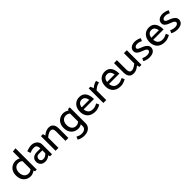

<svg xmlns="http://www.w3.org/2000/svg" viewBox="425 -2488 4501 4501"><g transform="rotate(-45 2675.5 -237.5)"><path d="M377 -82 419 0H474V-705L377 -695ZM407 -142Q376 -105 345.5 -87Q315 -69 271 -69Q225 -69 193 -92Q161 -115 144.5 -155Q128 -195 128 -247Q128 -295 145 -333Q162 -371 194 -393.5Q226 -416 271 -416Q314 -416 346.5 -399Q379 -382 410 -343L438 -411Q417 -443 385.5 -462Q354 -481 323 -489.5Q292 -498 272 -498Q199 -498 144.5 -466.5Q90 -435 60 -378.5Q30 -322 30 -246Q30 -168 59 -110Q88 -52 142.5 -19.5Q197 13 271 13Q292 13 322.5 4Q353 -5 384 -24.5Q415 -44 436 -73Z M677 -140Q677 -174 700 -200Q723 -226 767 -226H885V-128Q860 -100 827.5 -82Q795 -64 758 -64Q731 -64 713 -75.5Q695 -87 686 -104.5Q677 -122 677 -140ZM647 -379Q674 -391 709 -401.5Q744 -412 787 -412Q844 -412 864 -378.5Q884 -345 884 -295V-290H769Q690 -290 640.5 -251.5Q591 -213 591 -140Q591 -74 632.5 -31Q674 12 760 12Q799 12 838 -6Q877 -24 902 -46L914 0H981V-329Q981 -376 955.5 -414.5Q930 -453 885.5 -475.5Q841 -498 785 -498Q765 -498 733 -492.5Q701 -487 670 -477.5Q639 -468 620 -455Z M1193 0V-342Q1217 -363 1243 -380.5Q1269 -398 1295.5 -408.5Q1322 -419 1346 -419Q1393 -419 1409.5 -389.5Q1426 -360 1426 -311V0H1522V-320Q1522 -372 1506 -413Q1490 -454 1455.5 -477.5Q1421 -501 1366 -501Q1333 -501 1299.5 -490.5Q1266 -480 1236 -462Q1206 -444 1181 -421L1164 -485H1097V0Z M2052 -485H1997L1955 -412V42Q1955 96 1916 124Q1877 152 1817 152Q1773 152 1742.5 140.5Q1712 129 1677 113L1648 182Q1665 194 1688 203Q1711 212 1735.5 218Q1760 224 1782.5 227Q1805 230 1820 230Q1895 230 1946.5 205.5Q1998 181 2025 138.5Q2052 96 2052 43ZM1985 -142Q1954 -105 1923.5 -87Q1893 -69 1849 -69Q1803 -69 1771 -92Q1739 -115 1722.5 -155Q1706 -195 1706 -247Q1706 -295 1723 -333Q1740 -371 1772 -393.5Q1804 -416 1849 -416Q1892 -416 1924.5 -399Q1957 -382 1988 -343L2016 -411Q1995 -443 1963.5 -462Q1932 -481 1901 -489.5Q1870 -498 1850 -498Q1777 -498 1722.5 -466.5Q1668 -435 1638 -378.5Q1608 -322 1608 -246Q1608 -168 1637 -110Q1666 -52 1720.5 -19.5Q1775 13 1849 13Q1870 13 1900.5 4Q1931 -5 1962 -24.5Q1993 -44 2014 -73Z M2592 -221V-231Q2592 -302 2570.5 -363Q2549 -424 2502.5 -461Q2456 -498 2380 -498Q2308 -498 2256 -465.5Q2204 -433 2176 -376Q2148 -319 2148 -243Q2148 -167 2177.5 -109.5Q2207 -52 2266 -20Q2325 12 2411 12Q2445 12 2476 5Q2507 -2 2535 -14.5Q2563 -27 2587 -41L2557 -111Q2517 -92 2485.5 -80Q2454 -68 2411 -68Q2357 -68 2322 -87.5Q2287 -107 2269.5 -142Q2252 -177 2248 -221ZM2250 -286Q2255 -326 2270.5 -355Q2286 -384 2313 -400Q2340 -416 2377 -416Q2414 -416 2438.5 -400Q2463 -384 2478 -355Q2493 -326 2499 -286Z M2778 0V-321Q2802 -344 2831.5 -363.5Q2861 -383 2892.5 -395.5Q2924 -408 2950 -408L2929 -485Q2903 -485 2872.5 -472Q2842 -459 2814 -440.5Q2786 -422 2767 -406L2736 -485H2682V0Z M3434 -221V-231Q3434 -302 3412.5 -363Q3391 -424 3344.5 -461Q3298 -498 3222 -498Q3150 -498 3098 -465.5Q3046 -433 3018 -376Q2990 -319 2990 -243Q2990 -167 3019.5 -109.5Q3049 -52 3108 -20Q3167 12 3253 12Q3287 12 3318 5Q3349 -2 3377 -14.5Q3405 -27 3429 -41L3399 -111Q3359 -92 3327.5 -80Q3296 -68 3253 -68Q3199 -68 3164 -87.5Q3129 -107 3111.5 -142Q3094 -177 3090 -221ZM3092 -286Q3097 -326 3112.5 -355Q3128 -384 3155 -400Q3182 -416 3219 -416Q3256 -416 3280.5 -400Q3305 -384 3320 -355Q3335 -326 3341 -286Z M3849 -485V-143Q3826 -123 3799.5 -105Q3773 -87 3747 -76.5Q3721 -66 3696 -66Q3649 -66 3632.5 -95.5Q3616 -125 3616 -174V-485H3520V-165Q3520 -113 3536 -72Q3552 -31 3586.5 -7.5Q3621 16 3676 16Q3709 16 3742.5 5.5Q3776 -5 3806.5 -23.5Q3837 -42 3861 -64L3878 0H3945V-485Z M4039 -31Q4060 -17 4089.5 -7Q4119 3 4149 8Q4179 13 4199 13Q4295 13 4345.5 -25.5Q4396 -64 4396 -132Q4396 -172 4371.5 -202Q4347 -232 4309.5 -253.5Q4272 -275 4232 -289Q4188 -304 4160.5 -320.5Q4133 -337 4132 -359Q4132 -385 4156.5 -402.5Q4181 -420 4219 -420Q4258 -420 4288.5 -410Q4319 -400 4347 -387L4377 -452Q4357 -467 4328 -477Q4299 -487 4270.5 -492.5Q4242 -498 4221 -498Q4136 -498 4086.5 -460.5Q4037 -423 4037 -357Q4037 -318 4061 -290Q4085 -262 4121.5 -243Q4158 -224 4196 -211Q4228 -201 4252 -188.5Q4276 -176 4290 -161Q4304 -146 4304 -127Q4304 -109 4291 -95Q4278 -81 4254.5 -73Q4231 -65 4199 -65Q4177 -65 4155 -69Q4133 -73 4111.5 -80.5Q4090 -88 4069 -98Z M4900 -221V-231Q4900 -302 4878.5 -363Q4857 -424 4810.5 -461Q4764 -498 4688 -498Q4616 -498 4564 -465.5Q4512 -433 4484 -376Q4456 -319 4456 -243Q4456 -167 4485.5 -109.5Q4515 -52 4574 -20Q4633 12 4719 12Q4753 12 4784 5Q4815 -2 4843 -14.5Q4871 -27 4895 -41L4865 -111Q4825 -92 4793.5 -80Q4762 -68 4719 -68Q4665 -68 4630 -87.5Q4595 -107 4577.5 -142Q4560 -177 4556 -221ZM4558 -286Q4563 -326 4578.5 -355Q4594 -384 4621 -400Q4648 -416 4685 -416Q4722 -416 4746.5 -400Q4771 -384 4786 -355Q4801 -326 4807 -286Z M4964 -31Q4985 -17 5014.5 -7Q5044 3 5074 8Q5104 13 5124 13Q5220 13 5270.5 -25.5Q5321 -64 5321 -132Q5321 -172 5296.5 -202Q5272 -232 5234.5 -253.5Q5197 -275 5157 -289Q5113 -304 5085.5 -320.5Q5058 -337 5057 -359Q5057 -385 5081.5 -402.5Q5106 -420 5144 -420Q5183 -420 5213.5 -410Q5244 -400 5272 -387L5302 -452Q5282 -467 5253 -477Q5224 -487 5195.5 -492.5Q5167 -498 5146 -498Q5061 -498 5011.5 -460.5Q4962 -423 4962 -357Q4962 -318 4986 -290Q5010 -262 5046.5 -243Q5083 -224 5121 -211Q5153 -201 5177 -188.5Q5201 -176 5215 -161Q5229 -146 5229 -127Q5229 -109 5216 -95Q5203 -81 5179.5 -73Q5156 -65 5124 -65Q5102 -65 5080 -69Q5058 -73 5036.5 -80.5Q5015 -88 4994 -98Z"/></g></svg>

Font: Catamaran Medium
Style: Regular
Weight: 500
Designer: Pria Ravichandran
Version: Version 2.000